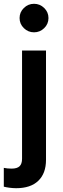

<svg xmlns="http://www.w3.org/2000/svg" viewBox="-48 -771 330 1010"><path d="M131 -601Q100 -601 77.5 -623Q55 -645 55 -676Q55 -707 77.5 -729Q100 -751 131 -751Q162 -751 184.5 -729Q207 -707 207 -676Q207 -645 184.5 -623Q162 -601 131 -601ZM37 219Q20 219 1.5 216.5Q-17 214 -28 211V112Q-18 114 -8.5 115Q1 116 13 116Q42 116 55 103.5Q68 91 68 64V-505H194V70Q194 141 153.5 180Q113 219 37 219Z"/></svg>

Font: Red Hat Text SemiBold
Style: Regular
Weight: 600
Designer: Pentagram, MCKL
Foundry: MCKL
Version: Version 1.030